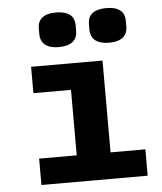

<svg xmlns="http://www.w3.org/2000/svg" viewBox="-53 -788 706 835"><g transform="rotate(-5 300.0 -371.0)"><path d="M94.1 0H557.9V-115.1H405.9V-516H94.1V-400.9H258.2V-115.1H94.1ZM142 -654.1C142 -619 163 -590.9 221.9 -590.9C282 -590.9 302.9 -619 302.9 -654.1V-680C302.9 -714.8 282 -741.8 221.9 -741.8C163 -741.8 142 -714.8 142 -680ZM360.8 -654.1C360.8 -619 382.1 -590.9 442.1 -590.9C501.1 -590.9 522 -619 522 -654.1V-680C522 -714.8 501.1 -741.8 442.1 -741.8C382.1 -741.8 360.8 -714.8 360.8 -680Z"/></g></svg>

Font: Margiela Mono Bold
Style: Regular
Weight: 700
Designer: Mike Abbink, Paul van der Laan, Pieter van Rosmalen
Foundry: Bold Monday
Version: Version 2.003 2021